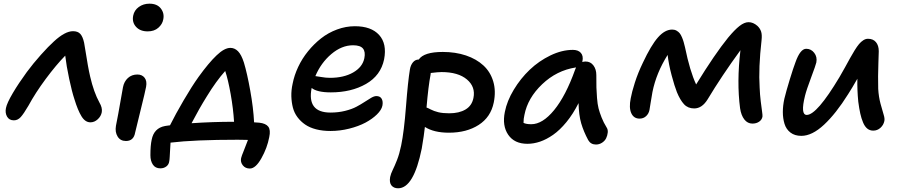

<svg xmlns="http://www.w3.org/2000/svg" viewBox="-20 -723 4871 1039"><path d="M55.2 -71.8Q29.8 -71.8 18.3 -91.8Q6.8 -111.8 12.2 -138.2Q17.6 -165.5 49.3 -219.2Q81.1 -272.9 125 -333Q160.2 -380.4 201.4 -426.5Q242.7 -472.7 272 -499Q332 -554.2 375 -554.2Q400.9 -554.2 414.3 -539.8Q427.7 -525.4 435.1 -492.2Q437.5 -480 443.4 -442.6Q449.2 -405.3 455.3 -370.8Q461.4 -336.4 467.8 -309.1Q487.3 -224.1 518.1 -168Q534.7 -140.1 530.8 -116.2Q526.9 -94.2 509 -77.6Q491.2 -61 469.2 -61Q440.9 -61 420.9 -93.8Q400.9 -126.5 382.8 -186Q369.6 -225.1 354.5 -295.9Q339.4 -366.7 333 -421.9Q283.7 -371.6 227.5 -295.9Q171.4 -220.2 133.8 -150.9Q108.4 -107.4 92.3 -89.6Q76.2 -71.8 55.2 -71.8Z M779.3 -553.2Q738.3 -553.2 716.1 -577.9Q693.8 -602.5 700.7 -638.2Q706.5 -667.5 731.2 -685.3Q755.9 -703.1 788.6 -703.1Q830.6 -703.1 850.6 -676.8Q870.6 -650.4 863.3 -617.2Q858.9 -592.3 836.9 -572.8Q814.9 -553.2 779.3 -553.2ZM661.6 40Q631.3 40 616.5 15.9Q601.6 -8.3 607.4 -42Q620.6 -107.9 631.3 -171.1Q642.1 -234.4 645.5 -251Q651.4 -281.7 672.1 -300.8Q692.9 -319.8 723.6 -319.8Q749 -319.8 762.7 -302Q776.4 -284.2 770.5 -252.9Q766.1 -228.5 741 -127.4Q715.8 -26.4 711.4 -5.9Q703.6 40 661.6 40Z M1332 189Q1307.6 189 1293.9 171.6Q1280.3 154.3 1284.7 132.8Q1286.6 123 1300.8 88.4Q1314.9 53.7 1321.8 34.2Q1314.5 34.2 1296.1 33.7Q1277.8 33.2 1266.6 33.2Q1032.2 33.2 902.8 48.8Q901.9 63 900.6 86.2Q899.4 109.4 898.4 125.7Q897.5 142.1 896 148.9Q894 167 880.4 177.5Q866.7 188 847.7 188Q820.8 188 807.4 168Q793.9 147.9 793.9 117.2Q793.9 64 800.8 33.2Q813 -29.8 872.6 -41Q874.5 -41.5 879.9 -42.2Q885.3 -43 890.4 -43.7Q895.5 -44.4 899.9 -44.9Q929.7 -104.5 973.4 -179.4Q1017.1 -254.4 1054.7 -307.1Q1109.4 -382.8 1151.9 -423.3Q1194.3 -463.9 1226.6 -463.9Q1250 -463.9 1268.1 -445.6Q1286.1 -427.2 1299.8 -384.8Q1317.4 -326.7 1334.2 -232.9Q1351.1 -139.2 1355 -61Q1365.2 -61 1382.8 -59.1Q1418.5 -55.2 1431.9 -37.4Q1445.3 -19.5 1437 19Q1425.8 78.1 1394.5 133.5Q1363.3 189 1332 189ZM1099.6 -202.1Q1057.6 -134.8 1016.6 -56.2Q1131.3 -64 1246.6 -64Q1242.2 -135.3 1228.3 -213.6Q1214.4 -292 1198.7 -338.9Q1149.9 -284.2 1099.6 -202.1Z M1768.6 -14.2Q1725.6 -14.2 1690.7 -23.2Q1655.8 -32.2 1631.3 -49.1Q1606.9 -65.9 1589.6 -89.1Q1572.3 -112.3 1564.9 -140.9Q1557.6 -169.4 1556.6 -202.1Q1555.7 -234.9 1563.5 -270Q1572.3 -315.4 1593.5 -360.6Q1614.7 -405.8 1646.7 -445.3Q1678.7 -484.9 1717.5 -515.4Q1756.3 -545.9 1804 -563.5Q1851.6 -581.1 1900.4 -581.1Q1988.8 -581.1 2031.7 -533.7Q2074.7 -486.3 2058.6 -401.9Q2040.5 -314.5 1960.7 -268.8Q1880.9 -223.1 1770.5 -223.1Q1695.3 -223.1 1666.5 -247.1Q1640.1 -113.8 1768.6 -113.8Q1810.5 -113.8 1847.4 -123Q1884.3 -132.3 1908.7 -145.3Q1933.1 -158.2 1952.9 -171.4Q1972.7 -184.6 1988.8 -193.8Q2004.9 -203.1 2016.6 -203.1Q2037.1 -203.1 2045.4 -188.5Q2053.7 -173.8 2049.3 -150.9Q2044.4 -127.9 2019.5 -103.5Q1994.6 -79.1 1957.5 -59.3Q1920.4 -39.6 1870.1 -26.9Q1819.8 -14.2 1768.6 -14.2ZM1687.5 -311Q1692.4 -311 1717.5 -306.4Q1742.7 -301.8 1765.6 -301.8Q1840.3 -301.8 1891.1 -330.8Q1941.9 -359.9 1951.7 -408.2Q1958.5 -442.9 1944.1 -460.4Q1929.7 -478 1890.6 -478Q1829.1 -478 1772.9 -430.4Q1716.8 -382.8 1686.5 -311Z M2409.2 -4.9Q2328.1 -4.9 2279.3 -36.1Q2274.9 6.8 2262.2 81.1Q2218.8 295.9 2134.3 295.9Q2110.8 295.9 2098.4 280.5Q2085.9 265.1 2091.3 234.9Q2094.7 217.8 2105.2 196.5Q2115.7 175.3 2128.7 142.3Q2141.6 109.4 2150.9 64Q2166.5 -11.2 2177 -147Q2187.5 -282.7 2198.2 -347.2Q2202.1 -370.6 2214.6 -385.7Q2227.1 -400.9 2246.1 -400.9Q2273.9 -441.9 2376 -441.9Q2444.8 -441.9 2501.5 -422.9Q2558.1 -403.8 2595.9 -368.9Q2633.8 -334 2649.2 -282.2Q2664.6 -230.5 2651.9 -168Q2635.7 -88.9 2570.3 -46.9Q2504.9 -4.9 2409.2 -4.9ZM2310.1 -319.8Q2297.9 -256.3 2288.1 -141.1Q2293.9 -139.6 2311 -130.6Q2328.1 -121.6 2352.1 -115.7Q2376 -109.9 2411.1 -109.9Q2464.4 -109.9 2499 -130.4Q2533.7 -150.9 2542 -192.9Q2554.2 -252.9 2506.8 -293Q2459.5 -333 2369.1 -333Q2351.6 -333 2311 -328.1Q2311 -326.7 2310.5 -324Q2310.1 -321.3 2310.1 -319.8Z M2834 55.2Q2763.7 55.2 2730.2 6.3Q2696.8 -42.5 2711.9 -117.2Q2723.6 -176.8 2760.3 -237.5Q2796.9 -298.3 2846.7 -345.7Q2896.5 -393.1 2958.7 -423.1Q3021 -453.1 3080.1 -453.1Q3108.9 -453.1 3123.3 -436.8Q3137.7 -420.4 3131.8 -391.1Q3131.8 -390.1 3131.3 -388.9Q3130.9 -387.7 3130.9 -387.2Q3139.6 -390.1 3148.9 -390.1Q3175.3 -390.1 3191.2 -369.1Q3207 -348.1 3207 -316.9Q3207 -271.5 3207.5 -249.5Q3208 -227.5 3210.7 -193.1Q3213.4 -158.7 3219 -136.7Q3224.6 -114.7 3235.4 -87.4Q3246.1 -60.1 3262.2 -34.2Q3270.5 -22 3268.8 -5.9Q3267.1 10.3 3260.3 24.7Q3253.4 39.1 3238.3 49.1Q3223.1 59.1 3205.1 59.1Q3176.8 59.1 3163.1 35.2Q3138.2 -11.2 3125.2 -55.4Q3112.3 -99.6 3110.8 -165Q3081.1 -106 3045.2 -62.3Q3009.3 -18.6 2973.1 6.6Q2937 31.7 2902.3 43.5Q2867.7 55.2 2834 55.2ZM2817.9 -101.1Q2813 -81.1 2813 -58.1Q2827.1 -50.8 2855 -50.8Q2916 -50.8 2978.8 -127.4Q3041.5 -204.1 3092.3 -346.2Q3093.3 -350.1 3097.2 -357.9H3095.2Q2992.2 -341.8 2913.8 -267.1Q2835.4 -192.4 2817.9 -101.1Z M3440.9 -81.1Q3409.7 -81.1 3396.2 -110.4Q3382.8 -139.6 3393.1 -190.9Q3398.9 -223.6 3415.5 -275.9Q3432.1 -328.1 3459 -383.8Q3503.4 -478.5 3540.8 -520.8Q3578.1 -563 3617.7 -563Q3630.9 -563 3641.1 -557.1Q3651.4 -551.3 3658 -543.2Q3664.6 -535.2 3670.7 -520.5Q3676.8 -505.9 3679.7 -495.1Q3682.6 -484.4 3687 -466.8Q3713.4 -337.9 3747.1 -266.1Q3848.6 -431.2 3919.9 -519Q3955.1 -561.5 3981.7 -582.3Q4008.3 -603 4030.8 -603Q4055.7 -603 4078.6 -583Q4092.8 -569.8 4098.6 -552.5Q4104.5 -535.2 4101.1 -504.9Q4084 -354.5 4090.8 -249Q4092.3 -210.9 4096.7 -174.8Q4101.1 -138.7 4104 -118.9Q4106.9 -99.1 4106 -91.8Q4103 -74.7 4087.9 -64.5Q4072.8 -54.2 4051.8 -54.2Q4025.4 -54.2 4008.1 -76.4Q3990.7 -98.6 3984.9 -137.2Q3966.3 -278.8 3986.8 -451.2Q3885.3 -312 3809.1 -185.1Q3778.8 -136.2 3736.8 -136.2Q3702.6 -136.2 3681.6 -158.9Q3660.6 -181.6 3643.1 -224.1Q3630.4 -255.9 3614.5 -315.4Q3598.6 -375 3592.8 -425.8Q3531.2 -327.6 3510.7 -225.1Q3505.9 -200.7 3501 -167.5Q3496.1 -134.3 3494.6 -127.9Q3490.7 -107.9 3476.3 -94.5Q3461.9 -81.1 3440.9 -81.1Z M4316.4 12.2Q4280.8 12.2 4257.6 -5.6Q4234.4 -23.4 4225.3 -53Q4216.3 -82.5 4216.3 -116.9Q4216.3 -151.4 4224.6 -189Q4234.4 -229.5 4253.9 -293.2Q4273.4 -356.9 4284.7 -386.2Q4310.5 -459 4342.8 -459Q4369.1 -459 4386.2 -437Q4403.3 -415 4397.5 -384.8Q4394.5 -370.6 4369.4 -303.7Q4344.2 -236.8 4336.4 -205.1Q4310.5 -101.1 4345.7 -101.1Q4400.4 -101.1 4522.5 -305.2Q4536.1 -328.1 4553 -358.9Q4569.8 -389.6 4580.6 -409.2Q4591.3 -428.7 4604.7 -450.4Q4618.2 -472.2 4628.7 -484.6Q4639.2 -497.1 4651.6 -505.1Q4664.1 -513.2 4676.8 -513.2Q4705.1 -513.2 4720.2 -494.9Q4735.4 -476.6 4735.4 -445.8Q4734.9 -431.6 4733.4 -382.8Q4731.9 -334 4731.7 -310.3Q4731.4 -286.6 4732.4 -242.2Q4734.9 -199.2 4744.9 -161.9Q4754.9 -124.5 4761.7 -103Q4768.6 -81.5 4765.6 -67.9Q4761.2 -46.4 4744.4 -31.2Q4727.5 -16.1 4705.6 -16.1Q4687 -16.1 4673.3 -27.1Q4659.7 -38.1 4650.4 -60.3Q4641.1 -82.5 4635.3 -108.9Q4629.4 -135.3 4624.5 -172.9Q4618.2 -237.3 4619.6 -296.9Q4589.4 -243.7 4569.3 -212.9Q4503.9 -108.4 4439.2 -48.1Q4374.5 12.2 4316.4 12.2Z"/></svg>

Font: Shantell Sans Irregular Bouncy
Style: Italic
Weight: 500
Italic angle: -11.31°
Designer: Stephen Nixon, Anya Danilova, Shantell Martin
Foundry: Arrow Type
Version: Version 1.006;[9816181b4]